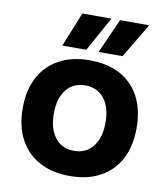

<svg xmlns="http://www.w3.org/2000/svg" viewBox="-88 -863 826 948"><g transform="rotate(10 325.0 -388.5)"><path d="M325 12Q236 12 172 -23Q108 -58 73.5 -123Q39 -188 39 -278Q39 -369 73.5 -433.5Q108 -498 172 -533Q236 -568 325 -568Q459 -568 534.5 -491Q610 -414 610 -278Q610 -188 576 -123Q542 -58 478 -23Q414 12 325 12ZM325 -114Q385 -114 419.5 -158Q454 -202 454 -278Q454 -355 419.5 -398.5Q385 -442 325 -442Q264 -442 229.5 -398.5Q195 -355 195 -278Q195 -202 229.5 -158Q264 -114 325 -114ZM178 -616 248 -789H394L298 -616ZM360 -616 437 -789H583L480 -616Z"/></g></svg>

Font: Azeret Mono Thin
Style: Bold
Weight: 700
Version: Version 1.002